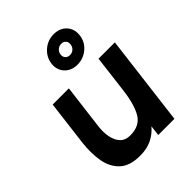

<svg xmlns="http://www.w3.org/2000/svg" viewBox="-216 -871 998 998"><g transform="rotate(-45 283.0 -372.5)"><path d="M238 -655Q244 -698 277 -726.5Q310 -755 354 -755Q399 -755 425 -726.5Q451 -698 446 -655Q441 -612 407.5 -583.5Q374 -555 330 -555Q286 -555 259.5 -583.5Q233 -612 238 -655ZM379 -655Q381 -671 372 -681.5Q363 -692 347 -692Q331 -692 319 -681.5Q307 -671 305 -655Q303 -639 312 -628.5Q321 -618 338 -618Q354 -618 365.5 -628.5Q377 -639 379 -655ZM180 -252Q175 -211 182 -176.5Q189 -142 209 -121.5Q229 -101 264 -101Q333 -101 362.5 -149.5Q392 -198 404 -296L429 -500H549L487 0H368L375 -57Q348 -25 311.5 -7.5Q275 10 226 10Q150 10 111.5 -26.5Q73 -63 63 -122Q53 -181 61 -250L92 -500H211Z"/></g></svg>

Font: Haskoy Bold
Style: Italic
Weight: 700
Designer: Ertekin Erdin
Foundry: Ertekin Erdin
Version: Version 2.000; ttfautohint (v1.8.4.7-5d5b)